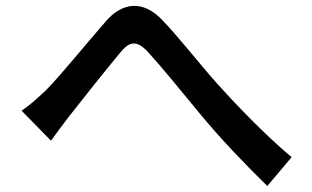

<svg xmlns="http://www.w3.org/2000/svg" viewBox="-20 -656 1040 640"><path d="M52 -287 150 -187C166 -209 189 -241 211 -269C253 -323 337 -428 381 -481C412 -519 436 -522 472 -484C517 -435 583 -354 648 -275C713 -196 801 -104 871 -36L952 -132C857 -212 759 -316 704 -377C647 -441 575 -533 522 -588C457 -658 386 -648 332 -584C268 -511 180 -402 132 -354C103 -327 79 -305 52 -287Z"/></svg>

Font: Noto Sans Japanese Medium
Style: Regular
Weight: 500
Designer: Ryoko NISHIZUKA (kana & ideographs); Paul D. Hunt (Latin, Greek & Cyrillic); Wenlong ZHANG (bopomofo); Sandoll Communica
Foundry: Adobe Systems Incorporated
Version: Version 1.000;PS 1;hotconv 1.0.78;makeotf.lib2.5.61930